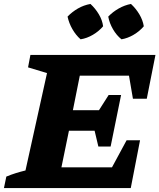

<svg xmlns="http://www.w3.org/2000/svg" viewBox="-39 -952 807 972"><path d="M-19 0 -7 -58Q17 -68 41 -75.5Q65 -83 90 -89L199 -582L103 -611L115 -674H748L704 -452H634L614 -569H365L330 -394H462L511 -471H574L521 -210H459L440 -290H310L272 -105H528L602 -242H670L623 0ZM419 -932Q444 -909 461.5 -879.5Q479 -850 483 -819Q462 -794 431.5 -776Q401 -758 369 -753Q345 -774 327.5 -804.5Q310 -835 303 -868Q326 -892 355.5 -909Q385 -926 419 -932ZM624 -932Q649 -909 666.5 -879.5Q684 -850 689 -819Q668 -794 637.5 -776Q607 -758 576 -753Q551 -773 533 -804Q515 -835 509 -868Q532 -892 562 -909Q592 -926 624 -932Z"/></svg>

Font: Piazzolla Thin Black
Style: Italic
Weight: 900
Italic angle: -11.3°
Version: Version 2.005